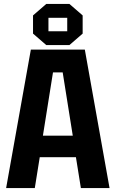

<svg xmlns="http://www.w3.org/2000/svg" viewBox="-20 -951 585 971"><path d="M11 0 136 -700H409L534 0H389L364 -156H181L156 0ZM197 -265H348L297 -585H248ZM147 -781V-873L214 -931H331L398 -873V-781L331 -723H214ZM225 -793H320V-861H225Z"/></svg>

Font: Tektur SemiCondensed SemiBold
Style: Regular
Weight: 600
Width: 4
Designer: Adam Jagosz
Foundry: Adam Jagosz
Version: Version 1.005;gftools[0.9.30]